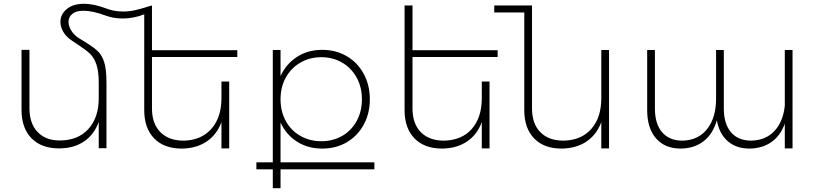

<svg xmlns="http://www.w3.org/2000/svg" viewBox="-20 -786 4326 1017"><path d="M785 -484V-211Q785 -131 829.5 -86Q874 -41 953 -41Q1046 -43 1099.5 -103.5Q1153 -164 1153 -266V-354H1194V0H1153V-139Q1128 -72 1074 -36Q1020 0 943 1Q849 1 796.5 -53Q744 -107 744 -203V-710Q687 -688 630 -688Q581 -688 538 -704Q471 -729 422 -729Q383 -729 363 -712.5Q343 -696 343 -670Q343 -646 359.5 -621Q376 -596 404 -580Q465 -544 492 -520.5Q519 -497 531.5 -458.5Q544 -420 544 -348V-1H503V-140Q478 -72 424 -36Q370 0 293 0Q199 0 146.5 -54Q94 -108 94 -204V-522H136V-212Q136 -133 178.5 -87.5Q221 -42 296 -42Q393 -42 448 -102.5Q503 -163 503 -266V-349Q503 -409 490.5 -445Q478 -481 457 -501Q436 -521 395 -548Q376 -560 356 -574Q328 -594 314 -619.5Q300 -645 300 -670Q300 -710 333.5 -738Q367 -766 425 -766Q477 -766 543 -741Q584 -725 632 -725Q665 -725 695.5 -732Q726 -739 761 -750Q759 -750 785 -757V-520H1237V-484Z M1963 111H1466V211H1425V111H1338V74H1425V-521H1466V-383Q1496 -448 1553.5 -485Q1611 -522 1687 -522Q1759 -522 1816.5 -488.5Q1874 -455 1906.5 -395Q1939 -335 1939 -260Q1939 -185 1906.5 -125.5Q1874 -66 1817 -32.5Q1760 1 1687 1Q1611 1 1553.5 -35.5Q1496 -72 1466 -137V74H1963ZM1466 -260Q1466 -196 1493.5 -145.5Q1521 -95 1570.5 -66.5Q1620 -38 1682 -38Q1744 -38 1793 -66.5Q1842 -95 1869.5 -145.5Q1897 -196 1897 -260Q1897 -324 1869.5 -374.5Q1842 -425 1793 -454Q1744 -483 1682 -483Q1620 -483 1570.5 -454Q1521 -425 1493.5 -374.5Q1466 -324 1466 -260Z M2165 -484V-211Q2165 -131 2209 -86Q2253 -41 2332 -41Q2426 -43 2479 -103Q2532 -163 2532 -266V-354H2573V0H2532V-139Q2507 -72 2453 -36Q2399 0 2322 1Q2228 1 2175.5 -53Q2123 -107 2123 -203V-757H2165V-520H2616V-484Z M3206 -521V0H3165V-139Q3140 -72 3086 -36Q3032 0 2955 1Q2861 1 2809 -53Q2757 -107 2757 -203V-720H2598V-757H2798V-211Q2798 -131 2842 -86Q2886 -41 2965 -41Q3059 -43 3112 -103Q3165 -163 3165 -266V-521Z M4178 -521V0H4137V-131Q4114 -67 4066 -33.5Q4018 0 3950 1Q3880 1 3835 -38Q3790 -77 3777 -149Q3756 -76 3707 -38Q3658 0 3586 1Q3502 1 3455 -53Q3408 -107 3408 -203V-521H3449V-211Q3449 -130 3487 -85.5Q3525 -41 3595 -41Q3679 -43 3726 -103Q3773 -163 3773 -265V-521H3814V-211Q3814 -130 3852 -85.5Q3890 -41 3960 -41Q4036 -43 4082 -92Q4128 -141 4137 -226V-521Z"/></svg>

Font: Montserrat arm2 ExtraLight
Style: Regular
Weight: 275
Designer: Julieta Ulanovsky
Foundry: Julieta Ulanovsky
Version: Version 6.000